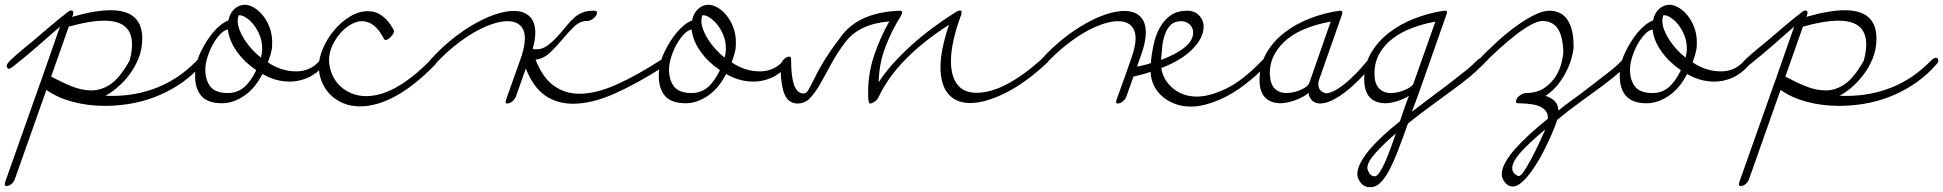

<svg xmlns="http://www.w3.org/2000/svg" viewBox="-55 -414 8167 807"><path d="M2 -136Q-12 -125 -18 -125Q-22 -125 -24.5 -129Q-27 -133 -27 -137Q-27 -144 -15.5 -156Q-4 -168 12.5 -182.5Q29 -197 48.5 -213Q68 -229 85 -243Q122 -275 157 -304.5Q192 -334 227 -361Q237 -370 245 -370Q250 -370 253 -364Q253 -362 253 -359.5Q253 -357 252 -352L248 -343Q296 -357 336.5 -364Q377 -371 410 -371Q543 -371 543 -252Q543 -207 527 -168Q511 -129 487 -98Q463 -67 436 -44.5Q409 -22 388 -12Q396 -11 403 -11Q410 -11 418 -11Q518 -11 607 -46.5Q696 -82 769 -156Q784 -171 792 -171Q803 -171 803 -160Q803 -153 797 -146Q791 -139 777 -124Q737 -83 690 -53.5Q643 -24 592.5 -5Q542 14 489.5 22.5Q437 31 387 31Q313 31 249 13.5Q185 -4 140 -36L7 340Q3 351 -7 359.5Q-17 368 -28 368Q-35 368 -35 360Q-35 356 -34 353L115 -68Q115 -69 116 -70L197 -302Q150 -261 104.5 -221Q59 -181 2 -136ZM234 -302 160 -92Q205 -68 247 -51Q289 -34 329 -34Q372 -34 411 -61Q450 -88 490 -160Q495 -179 497.5 -196Q500 -213 500 -227Q500 -327 384 -327Q322 -327 234 -302Z M903 -290Q888 -288 871.5 -271Q855 -254 841 -229.5Q827 -205 817.5 -175.5Q808 -146 808 -121Q808 -78 829 -50.5Q850 -23 903 -23Q942 -23 970.5 -47Q999 -71 1022 -119Q973 -152 940.5 -197.5Q908 -243 903 -290ZM840 -277Q873 -316 905 -328Q911 -359 930.5 -376.5Q950 -394 974 -394Q992 -394 1012.5 -382Q1033 -370 1050 -349Q1067 -328 1078 -299Q1089 -270 1089 -236Q1089 -225 1088.5 -217Q1088 -209 1086 -200Q1084 -191 1080.5 -179.5Q1077 -168 1071 -152Q1127 -114 1190 -114Q1248 -114 1286 -156Q1298 -171 1308 -171Q1313 -171 1316.5 -168.5Q1320 -166 1320 -161Q1320 -154 1309 -141Q1275 -103 1238 -87Q1201 -71 1163 -71Q1134 -71 1106 -78.5Q1078 -86 1048 -103Q1016 -41 970 -10.5Q924 20 878 20Q819 20 792 -10Q765 -40 765 -95Q765 -146 788 -194Q811 -242 840 -277ZM1042 -172Q1044 -182 1045.5 -191Q1047 -200 1047 -209Q1047 -239 1037 -264.5Q1027 -290 1012 -309Q997 -328 980.5 -339Q964 -350 952 -350H949H948Q948 -350 950 -354Q944 -340 944 -326Q944 -309 951.5 -289Q959 -269 972 -248.5Q985 -228 1003 -208Q1021 -188 1042 -172Z M1600 -288Q1600 -286 1600.5 -285Q1601 -284 1601 -282Q1601 -278 1597.5 -272Q1594 -266 1588.5 -260Q1583 -254 1577 -250Q1571 -246 1566 -246Q1561 -246 1558 -252Q1521 -325 1466 -325Q1444 -325 1419.5 -311Q1395 -297 1375 -274Q1355 -251 1341.5 -221.5Q1328 -192 1328 -161Q1329 -129 1341 -101Q1353 -73 1374 -53Q1395 -33 1423 -21.5Q1451 -10 1484 -10Q1510 -10 1539.5 -17.5Q1569 -25 1602.5 -42.5Q1636 -60 1673 -88.5Q1710 -117 1751 -158Q1763 -170 1773 -170Q1783 -170 1783 -161Q1783 -152 1771 -139Q1684 -51 1606 -9Q1528 33 1458 33Q1419 33 1387 19.5Q1355 6 1332.5 -17Q1310 -40 1297.5 -70.5Q1285 -101 1285 -135Q1285 -171 1303 -212Q1321 -253 1350 -287.5Q1379 -322 1416 -344.5Q1453 -367 1492 -367Q1557 -367 1600 -288Z M1780 -151Q1766 -136 1757 -136Q1752 -136 1749 -139.5Q1746 -143 1746 -147Q1746 -155 1758 -167Q1801 -214 1847.5 -251Q1894 -288 1940 -314Q1986 -340 2028 -354Q2070 -368 2105 -368Q2147 -368 2171 -345Q2195 -322 2195 -276Q2195 -248 2184 -209Q2189 -207 2193 -207Q2197 -207 2202 -207Q2224 -207 2244.5 -221.5Q2265 -236 2284.5 -257Q2304 -278 2322.5 -301Q2341 -324 2359 -340Q2391 -369 2437 -369Q2445 -369 2449.5 -368Q2454 -367 2454 -362Q2454 -353 2449 -346.5Q2444 -340 2438 -335.5Q2432 -331 2426 -328.5Q2420 -326 2418 -326H2413Q2383 -326 2358.5 -302.5Q2334 -279 2309.5 -249.5Q2285 -220 2258 -194Q2231 -168 2196 -163Q2226 -87 2273 -53.5Q2320 -20 2380 -20Q2451 -20 2538.5 -59.5Q2626 -99 2732 -168Q2744 -173 2748 -173Q2756 -173 2756 -163Q2756 -147 2736 -135Q2622 -62 2527 -20Q2432 22 2353 22Q2287 22 2237 -12Q2187 -46 2155 -126L2113 -7Q2108 4 2098 12.5Q2088 21 2076 21Q2070 21 2070 15Q2070 13 2072 5L2135 -172Q2135 -175 2136.5 -177Q2138 -179 2139 -182V-184Q2151 -224 2151 -254Q2151 -288 2132 -306.5Q2113 -325 2078 -325Q2049 -325 2012.5 -312.5Q1976 -300 1937 -277.5Q1898 -255 1857.5 -222.5Q1817 -190 1780 -151Z M2852 -290Q2837 -288 2820.5 -271Q2804 -254 2790 -229.5Q2776 -205 2766.5 -175.5Q2757 -146 2757 -121Q2757 -78 2778 -50.5Q2799 -23 2852 -23Q2891 -23 2919.5 -47Q2948 -71 2971 -119Q2922 -152 2889.5 -197.5Q2857 -243 2852 -290ZM2789 -277Q2822 -316 2854 -328Q2860 -359 2879.5 -376.5Q2899 -394 2923 -394Q2941 -394 2961.5 -382Q2982 -370 2999 -349Q3016 -328 3027 -299Q3038 -270 3038 -236Q3038 -225 3037.5 -217Q3037 -209 3035 -200Q3033 -191 3029.5 -179.5Q3026 -168 3020 -152Q3076 -114 3139 -114Q3197 -114 3235 -156Q3247 -171 3257 -171Q3262 -171 3265.5 -168.5Q3269 -166 3269 -161Q3269 -154 3258 -141Q3224 -103 3187 -87Q3150 -71 3112 -71Q3083 -71 3055 -78.5Q3027 -86 2997 -103Q2965 -41 2919 -10.5Q2873 20 2827 20Q2768 20 2741 -10Q2714 -40 2714 -95Q2714 -146 2737 -194Q2760 -242 2789 -277ZM2991 -172Q2993 -182 2994.5 -191Q2996 -200 2996 -209Q2996 -239 2986 -264.5Q2976 -290 2961 -309Q2946 -328 2929.5 -339Q2913 -350 2901 -350H2898H2897Q2897 -350 2899 -354Q2893 -340 2893 -326Q2893 -309 2900.5 -289Q2908 -269 2921 -248.5Q2934 -228 2952 -208Q2970 -188 2991 -172Z M3226 -140Q3226 -144 3229 -150Q3232 -156 3237 -162Q3242 -168 3248.5 -172Q3255 -176 3263 -176Q3270 -176 3270 -166Q3270 -91 3283 -56Q3296 -21 3323 -21Q3334 -21 3342.5 -35.5Q3351 -50 3371 -90Q3411 -172 3485 -267Q3560 -363 3727 -369Q3737 -369 3737 -362Q3737 -356 3731 -346Q3694 -288 3667 -218Q3640 -148 3638 -68Q3663 -107 3698 -146Q3733 -185 3775.5 -223.5Q3818 -262 3866 -297.5Q3914 -333 3965 -365Q3975 -370 3980 -370Q3987 -370 3987 -361Q3987 -360 3985 -352Q3942 -236 3942 -158Q3942 -93 3969 -58.5Q3996 -24 4049 -24Q4109 -24 4179 -61Q4249 -98 4328 -170Q4340 -182 4347 -182Q4357 -182 4357 -171Q4357 -160 4343 -147Q4252 -63 4168.5 -22Q4085 19 4023 19Q3963 19 3930.5 -19.5Q3898 -58 3898 -132Q3898 -205 3934 -310Q3825 -240 3750.5 -164Q3676 -88 3637 -4Q3632 6 3621 13.5Q3610 21 3603 21Q3599 21 3597 15.5Q3595 10 3594.5 1.5Q3594 -7 3594 -15.5Q3594 -24 3594 -30Q3594 -107 3619.5 -182.5Q3645 -258 3683 -324Q3557 -314 3498 -237Q3462 -189 3437.5 -143Q3413 -97 3392 -60.5Q3371 -24 3349.5 -1.5Q3328 21 3298 21Q3259 21 3242.5 -18Q3226 -57 3226 -140Z M4346 -151Q4332 -136 4323 -136Q4318 -136 4315 -139.5Q4312 -143 4312 -147Q4312 -155 4324 -167Q4367 -214 4413.5 -251Q4460 -288 4506 -314Q4552 -340 4594 -354Q4636 -368 4671 -368Q4713 -368 4737 -345Q4761 -322 4761 -277Q4761 -238 4742 -185L4724 -134Q4739 -137 4754 -140.5Q4769 -144 4782 -149Q4785 -186 4793.5 -225.5Q4802 -265 4819 -296.5Q4836 -328 4864 -348.5Q4892 -369 4936 -369Q4965 -369 4984.5 -349.5Q5004 -330 5004 -302Q5004 -255 4957 -207.5Q4910 -160 4826 -128Q4830 -101 4843.5 -79Q4857 -57 4877 -41Q4897 -25 4922 -16.5Q4947 -8 4975 -8Q5029 -8 5098.5 -41.5Q5168 -75 5247 -157Q5260 -170 5269 -170Q5280 -170 5280 -159Q5280 -151 5267 -138Q5173 -44 5092.5 -5Q5012 34 4950 34Q4914 34 4883.5 22.5Q4853 11 4830.5 -8.5Q4808 -28 4795 -55Q4782 -82 4781 -112Q4761 -105 4743.5 -100.5Q4726 -96 4709 -92L4679 -7Q4674 4 4664 12.5Q4654 21 4642 21Q4636 21 4636 15Q4636 13 4638 5L4677 -103L4701 -172Q4718 -220 4718 -252Q4718 -287 4699 -306Q4680 -325 4644 -325Q4615 -325 4578.5 -312.5Q4542 -300 4503 -277.5Q4464 -255 4423.5 -222.5Q4383 -190 4346 -151ZM4825 -162Q4889 -186 4924.5 -215Q4960 -244 4960 -277Q4960 -298 4945 -311.5Q4930 -325 4910 -325Q4882 -325 4866 -309.5Q4850 -294 4841.5 -270Q4833 -246 4830 -217.5Q4827 -189 4825 -162Z M5688 -154Q5702 -170 5713 -170Q5724 -170 5724 -161Q5724 -153 5715 -143Q5688 -110 5659 -80.5Q5630 -51 5601 -28.5Q5572 -6 5544.5 7.5Q5517 21 5493 21Q5473 21 5460 8.5Q5447 -4 5445 -23Q5419 -3 5385.5 8.5Q5352 20 5324 20Q5239 16 5239 -78Q5239 -141 5268 -191Q5297 -241 5344.5 -277.5Q5392 -314 5452 -337Q5512 -360 5575 -369H5579Q5587 -369 5587 -361Q5587 -357 5586 -354L5489 -78Q5486 -70 5486 -64Q5486 -40 5498 -31Q5510 -22 5523 -22Q5555 -27 5599.5 -63.5Q5644 -100 5688 -154ZM5447 -63Q5447 -64 5448 -65L5538 -323Q5486 -314 5439.5 -296.5Q5393 -279 5358 -251.5Q5323 -224 5302.5 -187Q5282 -150 5282 -104Q5284 -60 5303 -41.5Q5322 -23 5351 -23Q5370 -23 5386.5 -27.5Q5403 -32 5416 -38Q5429 -44 5437 -51Q5445 -58 5447 -63Z M6148 -155Q6164 -171 6172 -171Q6183 -171 6183 -160Q6183 -149 6166.5 -131.5Q6150 -114 6123.5 -92Q6097 -70 6063 -45Q6029 -20 5993.5 6Q5958 32 5924 57.5Q5890 83 5863 105Q5840 169 5821 218.5Q5802 268 5783.5 302.5Q5765 337 5746 355Q5727 373 5705 373Q5679 373 5664.5 354.5Q5650 336 5650 318Q5650 296 5664 269.5Q5678 243 5702 214.5Q5726 186 5758.5 156Q5791 126 5829 96Q5838 70 5847 43Q5856 16 5867 -11Q5838 6 5812 13Q5786 20 5764 20Q5679 16 5679 -81Q5679 -143 5708 -192Q5737 -241 5784.5 -277.5Q5832 -314 5892.5 -337Q5953 -360 6015 -369H6019Q6027 -369 6027 -362Q6027 -360 6025 -354L5929 -81Q5915 -40 5902.5 -6.5Q5890 27 5879 56Q5919 25 5961.5 -6.5Q6004 -38 6040.5 -66Q6077 -94 6105.5 -117Q6134 -140 6148 -155ZM5812 147Q5761 190 5726.5 229Q5692 268 5692 292Q5692 299 5700 313Q5708 327 5723 327Q5732 327 5742.5 312Q5753 297 5764.5 272Q5776 247 5788 214.5Q5800 182 5812 147ZM5885 -60Q5887 -66 5887 -66L5893 -83L5978 -323Q5927 -314 5880.5 -296.5Q5834 -279 5798.5 -252Q5763 -225 5742.5 -188Q5722 -151 5722 -104Q5722 -63 5741 -43Q5760 -23 5790 -23Q5808 -23 5823.5 -27Q5839 -31 5851.5 -36.5Q5864 -42 5873 -48.5Q5882 -55 5885 -60Z M6757 -155Q6770 -170 6781 -170Q6791 -170 6791 -161Q6791 -145 6759 -116.5Q6727 -88 6680.5 -53.5Q6634 -19 6582 18.5Q6530 56 6490 90Q6486 104 6475.5 129.5Q6465 155 6450.5 186.5Q6436 218 6417.5 250.5Q6399 283 6379.5 309.5Q6360 336 6340.5 353Q6321 370 6303 370Q6292 370 6283.5 364.5Q6275 359 6269 351Q6263 343 6260 334.5Q6257 326 6257 319Q6257 296 6272.5 268Q6288 240 6315 210Q6342 180 6377 148Q6412 116 6451 85V80Q6451 53 6424 37Q6397 21 6327 20Q6317 20 6317 14Q6317 5 6322 -2Q6327 -9 6334 -13.5Q6341 -18 6347.5 -20.5Q6354 -23 6357 -23Q6406 -23 6436.5 -44.5Q6467 -66 6484.5 -94.5Q6502 -123 6508.5 -151Q6515 -179 6516 -193H6515Q6515 -194 6516 -194Q6514 -260 6493.5 -292Q6473 -324 6431 -326H6429Q6410 -326 6381 -310.5Q6352 -295 6317.5 -268.5Q6283 -242 6246 -208.5Q6209 -175 6175 -139Q6162 -125 6153 -125Q6143 -125 6143 -135Q6143 -143 6154 -157Q6195 -200 6238 -239Q6281 -278 6321 -306.5Q6361 -335 6396 -352Q6431 -369 6457 -369Q6507 -369 6533 -331Q6559 -293 6559 -220V-219Q6559 -204 6552.5 -177.5Q6546 -151 6532 -121Q6518 -91 6495.5 -61.5Q6473 -32 6441 -11Q6495 6 6495 51Q6520 30 6546 11.5Q6572 -7 6597 -26Q6651 -68 6695 -101.5Q6739 -135 6757 -155ZM6440 130Q6380 179 6340.5 222Q6301 265 6301 293Q6301 314 6326 326H6327H6328Q6337 326 6351 305Q6365 284 6381 254Q6397 224 6413 190Q6429 156 6440 130Z M6891 -290Q6876 -288 6859.5 -271Q6843 -254 6829 -229.5Q6815 -205 6805.5 -175.5Q6796 -146 6796 -121Q6796 -78 6817 -50.5Q6838 -23 6891 -23Q6930 -23 6958.5 -47Q6987 -71 7010 -119Q6961 -152 6928.5 -197.5Q6896 -243 6891 -290ZM6828 -277Q6861 -316 6893 -328Q6899 -359 6918.5 -376.5Q6938 -394 6962 -394Q6980 -394 7000.5 -382Q7021 -370 7038 -349Q7055 -328 7066 -299Q7077 -270 7077 -236Q7077 -225 7076.5 -217Q7076 -209 7074 -200Q7072 -191 7068.5 -179.5Q7065 -168 7059 -152Q7115 -114 7178 -114Q7236 -114 7274 -156Q7286 -171 7296 -171Q7301 -171 7304.5 -168.5Q7308 -166 7308 -161Q7308 -154 7297 -141Q7263 -103 7226 -87Q7189 -71 7151 -71Q7122 -71 7094 -78.5Q7066 -86 7036 -103Q7004 -41 6958 -10.5Q6912 20 6866 20Q6807 20 6780 -10Q6753 -40 6753 -95Q6753 -146 6776 -194Q6799 -242 6828 -277ZM7030 -172Q7032 -182 7033.5 -191Q7035 -200 7035 -209Q7035 -239 7025 -264.5Q7015 -290 7000 -309Q6985 -328 6968.5 -339Q6952 -350 6940 -350H6937H6936Q6936 -350 6938 -354Q6932 -340 6932 -326Q6932 -309 6939.5 -289Q6947 -269 6960 -248.5Q6973 -228 6991 -208Q7009 -188 7030 -172Z M7291 -136Q7277 -125 7271 -125Q7267 -125 7264.5 -129Q7262 -133 7262 -137Q7262 -144 7273.5 -156Q7285 -168 7301.5 -182.5Q7318 -197 7337.5 -213Q7357 -229 7374 -243Q7411 -275 7446 -304.5Q7481 -334 7516 -361Q7526 -370 7534 -370Q7539 -370 7542 -364Q7542 -362 7542 -359.5Q7542 -357 7541 -352L7537 -343Q7585 -357 7625.5 -364Q7666 -371 7699 -371Q7832 -371 7832 -252Q7832 -207 7816 -168Q7800 -129 7776 -98Q7752 -67 7725 -44.5Q7698 -22 7677 -12Q7685 -11 7692 -11Q7699 -11 7707 -11Q7807 -11 7896 -46.5Q7985 -82 8058 -156Q8073 -171 8081 -171Q8092 -171 8092 -160Q8092 -153 8086 -146Q8080 -139 8066 -124Q8026 -83 7979 -53.5Q7932 -24 7881.5 -5Q7831 14 7778.5 22.5Q7726 31 7676 31Q7602 31 7538 13.5Q7474 -4 7429 -36L7296 340Q7292 351 7282 359.5Q7272 368 7261 368Q7254 368 7254 360Q7254 356 7255 353L7404 -68Q7404 -69 7405 -70L7486 -302Q7439 -261 7393.5 -221Q7348 -181 7291 -136ZM7523 -302 7449 -92Q7494 -68 7536 -51Q7578 -34 7618 -34Q7661 -34 7700 -61Q7739 -88 7779 -160Q7784 -179 7786.5 -196Q7789 -213 7789 -227Q7789 -327 7673 -327Q7611 -327 7523 -302Z"/></svg>

Font: Discipuli Britannica
Style: Regular
Weight: 400
Designer: Peter Wiegel
Foundry: Peter Wiegel
Version: Version 0.001 2009